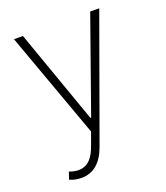

<svg xmlns="http://www.w3.org/2000/svg" viewBox="-138 -639 810 939"><g transform="rotate(-20 267.0 -170.0)"><path d="M124.6 204.9Q91.6 204.9 63.6 192.1L76.3 154.5Q126.8 173.3 162.5 155.5Q198.2 137.8 220.5 75.6L245.4 7.5L45.5 -545.5H92L265.3 -55.8H268.8L442.1 -545.5L489 -545.1L258.5 92.7Q218 204.9 124.6 204.9Z"/></g></svg>

Font: Inter Extra Light BETA
Style: Regular
Weight: 200
Designer: Rasmus Andersson
Foundry: rsms
Version: Version 3.011;git-f93a4a705